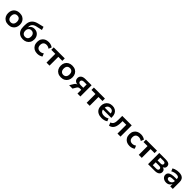

<svg xmlns="http://www.w3.org/2000/svg" viewBox="837 -3369 6024 6024"><g transform="rotate(45 3848.5 -357.0)"><path d="M320 10Q240 10 181 -22.5Q122 -55 90 -113.5Q58 -172 58 -250Q58 -328 90 -386Q122 -444 180.5 -476Q239 -508 319 -508Q400 -508 458.5 -476Q517 -444 549 -386Q581 -328 581 -250Q581 -172 549 -113.5Q517 -55 458.5 -22.5Q400 10 320 10ZM319 -99Q380 -99 415 -139Q450 -179 450 -251Q450 -322 415.5 -360.5Q381 -399 320 -399Q258 -399 223.5 -360.5Q189 -322 189 -251Q189 -179 224 -139Q259 -99 319 -99Z M966 10Q886 10 825.5 -23.5Q765 -57 731 -121Q697 -185 697 -276V-349Q697 -393 703.5 -435.5Q710 -478 728 -516.5Q746 -555 777 -588Q808 -621 856.5 -646Q905 -671 974 -686L1150 -728L1185 -622L983 -577Q900 -558 858 -512Q816 -466 816 -393V-361H814Q826 -395 850.5 -423.5Q875 -452 912 -468.5Q949 -485 999 -485Q1047 -485 1088 -468.5Q1129 -452 1160 -420.5Q1191 -389 1209 -344.5Q1227 -300 1227 -244Q1227 -166 1193.5 -109Q1160 -52 1101.5 -21Q1043 10 966 10ZM962 -94Q1022 -94 1057 -130Q1092 -166 1092 -236Q1092 -303 1056.5 -342.5Q1021 -382 962 -382Q902 -382 866.5 -343.5Q831 -305 831 -241Q831 -170 866.5 -132Q902 -94 962 -94Z M1605 10Q1525 10 1466 -22Q1407 -54 1374.5 -112.5Q1342 -171 1342 -250Q1342 -329 1374.5 -387Q1407 -445 1466.5 -476.5Q1526 -508 1605 -508Q1660 -508 1708.5 -492Q1757 -476 1788 -450L1747 -352Q1720 -373 1686.5 -385Q1653 -397 1620 -397Q1552 -397 1514.5 -359.5Q1477 -322 1477 -249Q1477 -177 1514.5 -139Q1552 -101 1620 -101Q1653 -101 1686 -113Q1719 -125 1745 -146L1786 -48Q1756 -22 1707.5 -6Q1659 10 1605 10Z M2010 0V-390H1832V-498H2322V-390H2144V0Z M2654 10Q2574 10 2515 -22.5Q2456 -55 2424 -113.5Q2392 -172 2392 -250Q2392 -328 2424 -386Q2456 -444 2514.5 -476Q2573 -508 2653 -508Q2734 -508 2792.5 -476Q2851 -444 2883 -386Q2915 -328 2915 -250Q2915 -172 2883 -113.5Q2851 -55 2792.5 -22.5Q2734 10 2654 10ZM2653 -99Q2714 -99 2749 -139Q2784 -179 2784 -251Q2784 -322 2749.5 -360.5Q2715 -399 2654 -399Q2592 -399 2557.5 -360.5Q2523 -322 2523 -251Q2523 -179 2558 -139Q2593 -99 2653 -99Z M3014 0 3091 -128Q3111 -161 3135.5 -179Q3160 -197 3186 -197H3195Q3153 -199 3117 -215.5Q3081 -232 3059.5 -263.5Q3038 -295 3038 -342Q3038 -415 3089.5 -456.5Q3141 -498 3241 -498H3513V0H3384V-167H3323Q3292 -167 3269 -153Q3246 -139 3231 -114L3163 0ZM3268 -258H3385V-406H3268Q3217 -406 3191.5 -385.5Q3166 -365 3166 -331Q3166 -297 3191 -277.5Q3216 -258 3268 -258Z M3792 0V-390H3614V-498H4104V-390H3926V0Z M4462 10Q4370 10 4305.5 -21.5Q4241 -53 4207.5 -111Q4174 -169 4174 -249Q4174 -324 4205.5 -382.5Q4237 -441 4295.5 -474.5Q4354 -508 4433 -508Q4507 -508 4561 -477Q4615 -446 4644.5 -389Q4674 -332 4674 -251V-211H4279V-293H4577L4562 -275Q4562 -345 4529 -379Q4496 -413 4436 -413Q4395 -413 4364.5 -396Q4334 -379 4317 -346Q4300 -313 4300 -265V-252Q4300 -197 4319 -162.5Q4338 -128 4375 -111Q4412 -94 4467 -94Q4507 -94 4548 -104.5Q4589 -115 4623 -140L4661 -48Q4621 -18 4567.5 -4Q4514 10 4462 10Z M4796 14 4754 -90Q4789 -101 4812 -120.5Q4835 -140 4848.5 -170Q4862 -200 4867.5 -242.5Q4873 -285 4873 -343V-498H5293V0H5159V-390H4996V-339Q4996 -262 4985.5 -202.5Q4975 -143 4951.5 -99Q4928 -55 4890 -27Q4852 1 4796 14Z M5698 10Q5618 10 5559 -22Q5500 -54 5467.5 -112.5Q5435 -171 5435 -250Q5435 -329 5467.5 -387Q5500 -445 5559.5 -476.5Q5619 -508 5698 -508Q5753 -508 5801.5 -492Q5850 -476 5881 -450L5840 -352Q5813 -373 5779.5 -385Q5746 -397 5713 -397Q5645 -397 5607.5 -359.5Q5570 -322 5570 -249Q5570 -177 5607.5 -139Q5645 -101 5713 -101Q5746 -101 5779 -113Q5812 -125 5838 -146L5879 -48Q5849 -22 5800.5 -6Q5752 10 5698 10Z M6103 0V-390H5925V-498H6415V-390H6237V0Z M6516 0V-498H6803Q6870 -498 6912 -483Q6954 -468 6973 -439Q6992 -410 6992 -368Q6992 -328 6969.5 -299.5Q6947 -271 6906 -259V-260Q6943 -253 6966 -236.5Q6989 -220 7000 -195.5Q7011 -171 7011 -140Q7011 -75 6959.5 -37.5Q6908 0 6812 0ZM6644 -82H6795Q6837 -82 6860 -98Q6883 -114 6883 -147Q6883 -180 6859.5 -195.5Q6836 -211 6795 -211H6644ZM6644 -293H6786Q6823 -293 6844 -309.5Q6865 -326 6865 -356Q6865 -386 6844 -401Q6823 -416 6786 -416H6644Z M7323 10Q7268 10 7224.5 -11Q7181 -32 7156.5 -67.5Q7132 -103 7132 -148Q7132 -202 7163.5 -236.5Q7195 -271 7261.5 -287Q7328 -303 7434 -303H7502V-222H7440Q7394 -222 7360.5 -219Q7327 -216 7305.5 -208.5Q7284 -201 7273.5 -188Q7263 -175 7263 -154Q7263 -121 7288.5 -104Q7314 -87 7355 -87Q7390 -87 7419.5 -103.5Q7449 -120 7466.5 -147.5Q7484 -175 7484 -208V-317Q7484 -367 7454.5 -386.5Q7425 -406 7366 -406Q7325 -406 7281.5 -394.5Q7238 -383 7189 -357L7152 -450Q7186 -469 7223.5 -482Q7261 -495 7302.5 -501.5Q7344 -508 7385 -508Q7457 -508 7508 -486.5Q7559 -465 7586.5 -419.5Q7614 -374 7614 -301V0H7500V-103H7498Q7484 -70 7460.5 -44.5Q7437 -19 7403 -4.5Q7369 10 7323 10Z"/></g></svg>

Font: Nunito Sans 8pt
Style: Bold
Weight: 700
Version: Version 3.101;gftools[0.9.27]